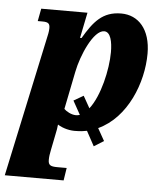

<svg xmlns="http://www.w3.org/2000/svg" viewBox="-88 -593 736 881"><g transform="rotate(5 280.5 -153.0)"><path d="M362 72 407 44 375 -13C506 -73 571 -239 571 -373C571 -485 514 -546 435 -546C349 -546 309 -496 263 -418H256L280 -536H67L56 -478H78C106 -478 112 -470 112 -450C112 -434 108 -418 104 -400L-33 240H238L247 182H204C172 182 162 176 162 152C162 138 164 124 168 105L182 35C186 19 189 -2 190 -13C215 3 249 11 278 9C294 9 310 7 325 4ZM268 -63C246 -63 223 -77 213 -87L248 -261C263 -338 315 -458 364 -458C394 -458 403 -412 403 -365C403 -285 375 -161 327 -100L296 -155L251 -129L286 -66C280 -64 274 -63 268 -63Z"/></g></svg>

Font: Noto Serif Condensed Black
Style: Italic
Weight: 900
Width: 3
Italic angle: -12°
Designer: Monotype Design Team
Foundry: Monotype Imaging Inc.
Version: Version 2.013